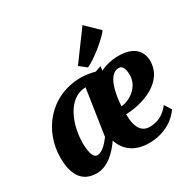

<svg xmlns="http://www.w3.org/2000/svg" viewBox="-186 -1030 1211 1219"><g transform="rotate(-30 419.0 -420.5)"><path d="M184.1 9.8C267.1 9.8 334 -62 373 -120.1C397 -46.9 455.6 9.8 568.8 9.8C694.3 9.8 771.5 -60.5 798.3 -103.5L767.1 -153.8C741.2 -120.1 699.2 -77.6 621.6 -77.6C564.9 -77.6 530.3 -120.6 530.3 -222.2C653.3 -225.1 837.4 -284.7 832.5 -445.8C829.6 -514.6 783.2 -567.9 671.9 -567.9C623.5 -567.9 578.6 -557.1 538.6 -537.1L542.5 -567.9L499 -553.2C469.2 -561 431.2 -567.9 400.4 -567.9C165.5 -567.9 31.2 -381.3 31.2 -191.4C31.2 -88.9 62 9.8 184.1 9.8ZM530.3 -280.8C535.6 -371.6 560.5 -500.5 635.7 -500.5C661.6 -500.5 673.8 -477.1 675.8 -432.6C678.7 -336.4 587.4 -284.2 530.3 -280.8ZM243.2 -87.9C208.5 -87.9 200.2 -150.9 200.2 -201.7C200.2 -331.1 260.7 -497.1 393.1 -499.5L342.3 -164.1C314 -125.5 277.3 -87.9 243.2 -87.9ZM469.2 -601.1C527.3 -623.5 649.9 -726.6 667.5 -759.8L573.7 -851.1L418.9 -640.6Z"/></g></svg>

Font: Merriweather
Style: Heavy Italic
Weight: 900
Italic angle: -7.5°
Designer: Eben Sorkin
Foundry: Eben Sorkin
Version: Version 1.001